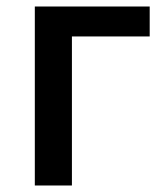

<svg xmlns="http://www.w3.org/2000/svg" viewBox="-20 -570 509 590"><path d="M87 0H201V-458H440V-550H87Z"/></svg>

Font: Noto Sans CJK KR Medium
Style: Regular
Weight: 500
Designer: Ryoko NISHIZUKA (kana & ideographs); Paul D. Hunt (Latin, Greek & Cyrillic); Wenlong ZHANG (bopomofo); Sandoll Communica
Foundry: Adobe Systems Incorporated
Version: Version 1.004;PS 1.004;hotconv 1.0.82;makeotf.lib2.5.63406